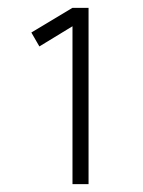

<svg xmlns="http://www.w3.org/2000/svg" viewBox="-20 -740 366 490"><path d="M165 -270V-673L80.5 -621.5L60 -657L165 -720H206V-270Z"/></svg>

Font: Vela Sans GX ExtLt
Style: Regular
Weight: 200
Designer: Principal design: Mikhail Sharanda - project Manrope.
Design modification: Ravid Balaliev
Foundry: Mikhail Sharanda
Version: Version 1.001